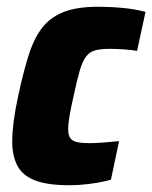

<svg xmlns="http://www.w3.org/2000/svg" viewBox="-20 -538 449 566"><path d="M184 8Q119 8 82.5 -6.5Q46 -21 31 -50Q16 -79 16 -121Q16 -147 20.5 -181.5Q25 -216 34 -257Q48 -322 63 -371Q78 -420 101.5 -452.5Q125 -485 165 -501.5Q205 -518 267 -518Q307 -518 343 -514.5Q379 -511 409 -503L384 -388Q368 -391 345 -392.5Q322 -394 302 -394Q277 -394 260.5 -389.5Q244 -385 233.5 -371Q223 -357 215 -329.5Q207 -302 197 -255Q189 -220 185 -196.5Q181 -173 181 -157Q181 -139 187.5 -130.5Q194 -122 207.5 -119Q221 -116 244 -116Q263 -116 287 -118Q311 -120 331 -122L307 -8Q276 0 244.5 4Q213 8 184 8Z"/></svg>

Font: Saira SemiCondensed ExtraBold
Style: Italic
Weight: 800
Width: 4
Italic angle: -12°
Designer: Hector Gatti with collaboration of the Omnibus-Type team
Foundry: Omnibus-Type
Version: Version 1.101